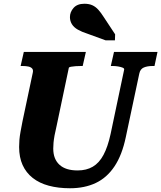

<svg xmlns="http://www.w3.org/2000/svg" viewBox="-20 -987 860 1024"><path d="M282 -316Q275 -287 271 -265Q267 -243 265.5 -226.5Q264 -210 264 -195Q264 -166 272.5 -144.5Q281 -123 297.5 -108Q314 -93 338 -85.5Q362 -78 394 -78Q441 -78 475 -98Q509 -118 532 -161Q555 -204 570 -273L642 -615Q644 -622 634.5 -626Q625 -630 610.5 -632.5Q596 -635 582 -635H571L588 -710H820L804 -635H793Q766 -635 747 -627Q728 -619 723 -595L651 -256Q631 -160 590.5 -99.5Q550 -39 490.5 -11Q431 17 353 17Q291 17 240.5 3.5Q190 -10 154.5 -38Q119 -66 100.5 -107Q82 -148 82 -203Q82 -221 83.5 -240.5Q85 -260 89.5 -284.5Q94 -309 100 -340L155 -600Q158 -614 151.5 -621.5Q145 -629 132 -632Q119 -635 101 -635H90L107 -710H438L421 -635H411Q398 -635 383 -634Q368 -633 358 -631Q348 -629 347 -625ZM543 -772H593L594 -804L532 -898Q518 -920 504 -935.5Q490 -951 472.5 -959Q455 -967 430 -967Q392 -967 372.5 -945Q353 -923 353 -896Q353 -875 363.5 -858Q374 -841 395 -829Q416 -817 447 -807Z"/></svg>

Font: Roboto Serif 20pt
Style: Bold Italic
Weight: 700
Italic angle: -10°
Version: Version 1.007